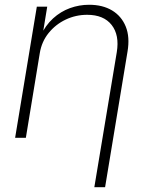

<svg xmlns="http://www.w3.org/2000/svg" viewBox="-20 -570 621 794"><path d="M144.5 -350.1 86.9 0H42.5L132.3 -542.5H175.3L155.3 -420.4H147Q168 -465.3 199.5 -493.9Q231 -522.5 269.3 -536.4Q307.6 -550.3 348.6 -550.3Q404.3 -550.3 443.4 -526.9Q482.4 -503.4 500 -460.2Q517.6 -417 507.3 -356.4L414.6 204.1H370.1L462.9 -354Q474.6 -424.8 441.7 -466.8Q408.7 -508.8 340.3 -508.8Q293.5 -508.8 251.7 -489Q210 -469.2 181.2 -433.6Q152.3 -397.9 144.5 -350.1Z"/></svg>

Font: Inter 16pt ExtraLight
Style: Italic
Weight: 250
Italic angle: -9.3988°
Version: Version 4.001;git-66647c0bb